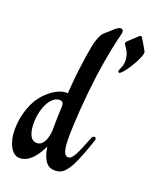

<svg xmlns="http://www.w3.org/2000/svg" viewBox="-148 -734 663 819"><g transform="rotate(20 184.0 -325.0)"><path d="M311 -185.1Q314 -185.1 316.2 -183.1Q318.4 -181.2 318.4 -176.8Q318.4 -174.8 316.9 -169.9Q304.2 -131.8 292.5 -101.6Q280.8 -71.3 269.5 -48.8Q256.8 -23.4 241.2 -7.8Q225.6 7.8 199.7 7.8Q189.5 7.8 179.4 4.2Q169.4 0.5 161.1 -9Q152.8 -18.6 146 -35.2Q139.2 -51.8 135.7 -77.1Q127.9 -61.5 118.4 -45.9Q108.9 -30.3 97.2 -18.1Q85.4 -5.9 71.3 1.7Q57.1 9.3 40 9.3Q27.3 9.3 16.4 1.2Q5.4 -6.8 -2.7 -21.2Q-10.7 -35.6 -15.4 -55.7Q-20 -75.7 -20 -100.1Q-20 -126 -15.4 -150.9Q-10.7 -175.8 -2.4 -198.5Q5.9 -221.2 17.8 -240.5Q29.8 -259.8 43.9 -273.9Q68.4 -298.3 91.3 -309.8Q114.3 -321.3 131.8 -321.3Q134.3 -321.3 135.7 -321.3Q137.2 -321.3 140.1 -320.8Q142.1 -344.7 144 -371.3Q146 -397.9 149.9 -428.2Q154.8 -466.3 158.7 -492.7Q162.6 -519 166.3 -537.8Q169.9 -556.6 174.1 -570.1Q178.2 -583.5 184.1 -595.2Q187.5 -602.5 191.7 -607.4Q195.8 -612.3 200.4 -616.2Q205.1 -620.1 210.7 -624.8Q216.3 -629.4 223.1 -636.2Q235.4 -648.4 243.9 -653.6Q252.4 -658.7 257.3 -658.7Q262.7 -658.7 266.4 -656Q270 -653.3 270 -645.5Q270 -643.1 269.5 -640.1Q269 -637.2 268.1 -633.8Q266.1 -627 261.7 -608.4Q257.3 -589.8 252 -563.2Q246.6 -536.6 240.7 -503.2Q234.9 -469.7 230 -434.1Q224.6 -393.1 220.5 -352.3Q216.3 -311.5 213.6 -273.7Q210.9 -235.8 209.5 -202.6Q208 -169.4 208 -143.6Q208 -126.5 209.2 -112.1Q210.4 -97.7 213.4 -86.9Q216.3 -76.2 221.4 -70.3Q226.6 -64.5 233.9 -64.5Q242.2 -64.5 249.3 -71.5Q256.3 -78.6 263.7 -92.5Q271 -106.4 279.3 -126.7Q287.6 -147 297.9 -172.9Q302.2 -185.1 311 -185.1ZM135.7 -261.2Q135.7 -282.2 117.7 -282.2Q103.5 -282.2 90.8 -272.5Q78.1 -262.7 68.4 -245.1Q58.6 -227.5 52.7 -203.1Q46.9 -178.7 46.9 -149.4Q46.9 -117.7 56.9 -96.9Q66.9 -76.2 87.9 -76.2Q99.6 -76.2 107.9 -83Q116.2 -89.8 121.3 -100.6Q126.5 -111.3 129.2 -123.8Q131.8 -136.2 132.8 -147.5Q132.8 -164.1 133.1 -180.4Q133.3 -196.8 133.8 -211.9Q134.3 -227.1 134.8 -239.7Q135.3 -252.4 135.7 -261.2ZM385.7 -601.6Q387.7 -598.6 387.7 -595.2Q387.7 -590.3 386.2 -585.2Q384.8 -580.1 382.3 -574.2Q377.4 -562 370.4 -548.6Q363.3 -535.2 355.2 -522.5Q347.2 -509.8 338.9 -499Q330.6 -488.3 323.2 -481.9Q320.8 -480 319.6 -479Q318.4 -478 315.4 -478Q313.5 -478 311.8 -479.7Q310.1 -481.4 310.1 -483.9Q310.1 -486.8 312 -490.7Q317.4 -502.4 320.6 -512.7Q323.7 -522.9 323.7 -532.7Q323.7 -546.4 320.6 -557.6Q317.4 -568.8 313 -577.1Q308.6 -585.4 304.7 -590.6Q300.8 -595.7 300.3 -596.7Q296.4 -602.1 296.4 -605.5Q296.4 -610.4 300.3 -614.3L341.8 -652.8Q344.2 -654.8 345.5 -656Q346.7 -657.2 349.6 -657.2Q353 -657.2 356 -652.8Q357.4 -650.4 361.8 -643.1Q366.2 -635.7 371.3 -627.2Q376.5 -618.7 380.6 -611.1Q384.8 -603.5 385.7 -601.6Z"/></g></svg>

Font: Engagement
Style: Regular
Weight: 400
Designer: Astigmatic (AOETI)
Foundry: Astigmatic (AOETI)
Version: Version 1.000